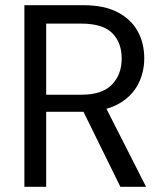

<svg xmlns="http://www.w3.org/2000/svg" viewBox="-20 -720 634 740"><path d="M74 0V-700H300Q382 -700 434 -672.5Q486 -645 511 -599Q536 -553 536 -495Q536 -439 510.5 -392Q485 -345 432 -317Q379 -289 296 -289H158V0ZM444 0 290 -313H384L543 0ZM158 -355H294Q374 -355 411.5 -394Q449 -433 449 -494Q449 -556 412.5 -592.5Q376 -629 293 -629H158Z"/></svg>

Font: DM Sans 18pt
Style: Regular
Weight: 400
Designer: Colophon Foundry, Jonny Pinhorn
Foundry: Colophon Foundry
Version: Version 4.004;gftools[0.9.30]